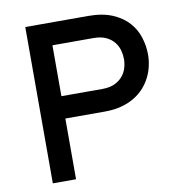

<svg xmlns="http://www.w3.org/2000/svg" viewBox="-79 -774 800 847"><g transform="rotate(-10 321.0 -350.0)"><path d="M89.8 0V-700.2H371.1Q435.5 -700.2 479.7 -681.4Q523.9 -662.6 551 -632.3Q578.1 -602.1 590.1 -563.7Q602.1 -525.4 602.1 -485.8Q602.1 -461.4 596.4 -436Q590.8 -410.6 579.1 -387Q567.4 -363.3 548.8 -342.3Q530.3 -321.3 504.6 -305.7Q479 -290 445.8 -281Q412.6 -272 371.1 -272H193.8V0ZM377 -372.1Q409.7 -372.1 431.9 -382.3Q454.1 -392.6 468 -408.9Q481.9 -425.3 488 -445.6Q494.1 -465.8 494.1 -485.8Q494.1 -504.4 488.8 -524.4Q483.4 -544.4 470.2 -561.3Q457 -578.1 434.3 -589.1Q411.6 -600.1 377 -600.1H193.8V-372.1Z"/></g></svg>

Font: Overpass
Style: Regular
Weight: 400
Designer: Delve Withrington
Foundry: Delve Fonts
Version: Version 1.001